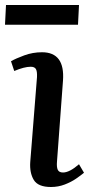

<svg xmlns="http://www.w3.org/2000/svg" viewBox="-30 -734 362 768"><path d="M118 -426Q119 -449 113.5 -458Q108 -467 93 -467Q67 -467 27 -450L14 -489Q33 -500 67 -512.5Q101 -525 138 -525Q230 -525 222 -412L198 -88Q196 -66 201 -55Q206 -44 222 -44Q248 -44 286 -77L306 -43Q294 -33 274.5 -19.5Q255 -6 229 4Q203 14 174 14Q122 14 105 -14.5Q88 -43 91 -86ZM-6 -714H286L282 -635H-10Z"/></svg>

Font: Literata 36pt Medium
Style: Italic
Weight: 500
Italic angle: -2°
Designer: Latin by Veronika Burian and Jose Scaglione. Greek by Irene Vlachou. Cyrillic by Vera Evstafieva
Foundry: TypeTogether
Version: Version 3.002